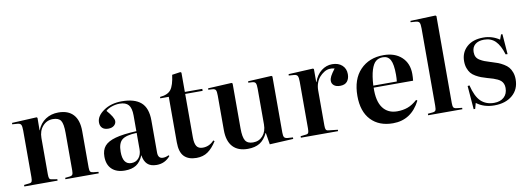

<svg xmlns="http://www.w3.org/2000/svg" viewBox="-60 -1136 4168 1519"><g transform="rotate(-10 2023.5 -376.0)"><path d="M37.1 0V-12.2L80.1 -17.1Q95.2 -18.6 100.1 -27.8Q105 -37.1 105 -63V-437Q105 -471.7 98.4 -483.9Q91.8 -496.1 70.8 -498L27.8 -501L28.8 -512.2L228 -522L233.9 -516.1L232.9 -416H233.9Q255.9 -471.7 300.3 -500.7Q344.7 -529.8 402.8 -529.8Q481.9 -529.8 522.9 -484.6Q564 -439.5 564 -352.1V-58.1Q564 -34.7 570.1 -26.4Q576.2 -18.1 595.2 -16.1L634.8 -12.2V0H367.2V-11.2L403.8 -15.1Q420.9 -17.1 426.5 -25.9Q432.1 -34.7 432.1 -58.1V-360.8Q432.1 -433.1 415 -459.5Q397.9 -485.8 351.1 -485.8Q302.2 -485.8 269.5 -448.7Q236.8 -411.6 236.8 -354V-61Q236.8 -37.1 241.9 -28.3Q247.1 -19.5 261.2 -18.1L304.2 -11.2V0Z M843.8 14.2Q776.4 14.2 739 -21.5Q701.7 -57.1 701.7 -122.1Q701.7 -174.8 728.3 -206.3Q754.9 -237.8 816.7 -254.9Q878.4 -272 985.8 -276.9V-402.8Q985.8 -462.4 963.6 -488.3Q941.4 -514.2 891.6 -514.2Q860.8 -514.2 829.1 -503.4Q797.4 -492.7 780.8 -476.1Q835 -414.6 835 -384.8Q835 -364.3 817.9 -349.6Q800.8 -335 772 -335Q739.7 -335 723.1 -351.3Q706.5 -367.7 706.5 -396Q706.5 -446.8 766.1 -488.3Q825.7 -529.8 912.6 -529.8Q1015.1 -529.8 1066.4 -484.9Q1117.7 -439.9 1117.7 -339.8V-82Q1117.7 -33.2 1157.7 -33.2Q1179.2 -33.2 1203.6 -44.9L1209 -38.1Q1165.5 14.2 1098.6 14.2Q1049.8 14.2 1024.2 -10.3Q998.5 -34.7 991.7 -83Q969.7 -30.8 934.6 -8.3Q899.4 14.2 843.8 14.2ZM903.8 -35.2Q940.9 -35.2 963.4 -61.8Q985.8 -88.4 985.8 -131.8V-263.2Q900.9 -260.3 867.9 -233.6Q835 -207 835 -137.2Q835 -35.2 903.8 -35.2Z M1418.5 14.2Q1354 14.2 1319.8 -20.8Q1285.6 -55.7 1285.6 -134.8V-500H1217.3V-511.2Q1279.8 -516.1 1305.7 -549.8Q1331.5 -583.5 1342.3 -667L1409.7 -676.8L1417.5 -670.9V-516.1H1557.6V-500H1417.5V-149.9Q1417.5 -102.5 1432.1 -79.8Q1446.8 -57.1 1481.4 -57.1Q1534.7 -57.1 1572.3 -99.1L1581.5 -91.8Q1547.9 -38.6 1510 -12.2Q1472.2 14.2 1418.5 14.2Z M1831.1 14.2Q1752.4 14.2 1710.7 -31.2Q1668.9 -76.7 1668.9 -165V-441.9Q1668.9 -475.1 1662.8 -486.3Q1656.7 -497.6 1636.2 -499L1603 -501L1604 -512.2L1793.9 -522L1801.3 -516.1V-155.8Q1801.3 -85 1818.8 -56.9Q1836.4 -28.8 1880.9 -28.8Q1929.2 -28.8 1959.2 -63.2Q1989.3 -97.7 1989.3 -154.8V-440.9Q1989.3 -473.1 1983.2 -485.4Q1977.1 -497.6 1957 -499L1924.3 -501L1925.3 -512.2L2114.3 -522L2121.1 -516.1V-64.9Q2121.1 -38.6 2127.7 -28.3Q2134.3 -18.1 2154.3 -16.1L2197.3 -13.2V-1L2007.3 8.8L1992.2 -85H1990.2Q1964.8 -32.2 1926.8 -9Q1888.7 14.2 1831.1 14.2Z M2258.8 0V-12.2L2301.8 -17.1Q2317.4 -18.6 2322 -27.6Q2326.7 -36.6 2326.7 -63V-437Q2326.7 -471.2 2320.1 -483.6Q2313.5 -496.1 2292.5 -498L2249.5 -501L2250.5 -512.2L2448.7 -522L2454.6 -516.1V-412.1H2456.5Q2476.1 -468.8 2515.6 -499.3Q2555.2 -529.8 2602.5 -529.8Q2652.3 -529.8 2682.1 -502.7Q2711.9 -475.6 2711.9 -431.2Q2711.9 -395 2693.6 -372.6Q2675.3 -350.1 2636.7 -350.1Q2604.5 -350.1 2587.2 -364.5Q2569.8 -378.9 2569.8 -400.9Q2569.8 -418.9 2580.1 -438.7Q2590.3 -458.5 2616.7 -493.2Q2595.7 -499 2574 -496.8Q2552.2 -494.6 2531.5 -481.4Q2510.7 -468.3 2494.4 -449.7Q2478 -431.2 2468.3 -403.6Q2458.5 -376 2458.5 -345.2V-62Q2458.5 -38.1 2463.6 -29.3Q2468.8 -20.5 2485.8 -19L2557.6 -11.2V0Z M2997.6 14.2Q2885.3 14.2 2820.8 -54Q2756.3 -122.1 2756.3 -247.1Q2756.3 -381.3 2827.6 -455.6Q2898.9 -529.8 3015.1 -529.8Q3106 -529.8 3160.2 -479.5Q3214.4 -429.2 3214.4 -344.2Q3214.4 -318.4 3211.4 -290H2894.5Q2891.1 -181.6 2931.4 -127.4Q2971.7 -73.2 3046.4 -73.2Q3092.3 -73.2 3130.1 -86.7Q3168 -100.1 3208.5 -136.2L3217.3 -128.9Q3144.5 14.2 2997.6 14.2ZM2894.5 -306.2H3083.5Q3086.4 -331.5 3086.4 -360.8Q3086.4 -443.8 3067.6 -479Q3048.8 -514.2 3007.3 -514.2Q2973.1 -514.2 2950.7 -495.8Q2928.2 -477.5 2913.6 -430.9Q2898.9 -384.3 2894.5 -306.2Z M3281.2 0V-12.2L3321.3 -16.1Q3338.9 -18.1 3344 -27.6Q3349.1 -37.1 3349.1 -64.9V-687Q3349.1 -720.2 3342.5 -732.2Q3335.9 -744.1 3314.9 -746.1L3272 -749L3272.9 -759.8L3475.1 -767.1L3481.9 -761.2V-62Q3481.9 -36.6 3487.8 -27.3Q3493.7 -18.1 3513.2 -16.1L3556.2 -11.2V0Z M3644 15.1 3628.9 -173.8 3644 -175.8Q3666.5 -83.5 3707.5 -44.7Q3748.5 -5.9 3813 -5.9Q3862.8 -5.9 3892.3 -32.7Q3921.9 -59.6 3921.9 -106.9Q3921.9 -126 3915.8 -140.4Q3909.7 -154.8 3899.2 -164.6Q3888.7 -174.3 3872.8 -181.9Q3856.9 -189.5 3840.1 -195.1Q3823.2 -200.7 3801.8 -206.5Q3797.9 -207.5 3795.9 -208Q3765.6 -216.8 3745.6 -224.4Q3725.6 -231.9 3702.6 -245.1Q3679.7 -258.3 3666.5 -274.4Q3653.3 -290.5 3644.3 -315.2Q3635.3 -339.8 3635.3 -371.1Q3635.3 -441.4 3683.8 -485.6Q3732.4 -529.8 3816.9 -529.8Q3887.7 -529.8 3945.8 -490.2L3960 -529.8H3971.2L3983.9 -367.2L3968.3 -368.2Q3946.3 -441.9 3911.1 -477.1Q3876 -512.2 3819.8 -512.2Q3773.9 -512.2 3748 -490.5Q3722.2 -468.8 3722.2 -429.2Q3722.2 -406.2 3730.7 -390.1Q3739.3 -374 3758.1 -362.8Q3776.9 -351.6 3793.5 -345.2Q3810.1 -338.9 3839.8 -329.6Q3845.2 -328.1 3848.1 -327.1Q3877.9 -318.4 3898.7 -310.3Q3919.4 -302.2 3942.6 -288.3Q3965.8 -274.4 3979.7 -258.1Q3993.7 -241.7 4002.9 -216.6Q4012.2 -191.4 4012.2 -160.2Q4012.2 -79.6 3957 -32.7Q3901.9 14.2 3812 14.2Q3727.5 14.2 3668.9 -30.8L3656.2 15.1Z"/></g></svg>

Font: Display Semibold
Style: Regular
Weight: 600
Designer: Latin by Veronika Burian and Jose Scaglione. Greek by Irene Vlachou. Cyrillic by Vera Evstafieva.
Foundry: TypeTogether
Version: Version 3.002